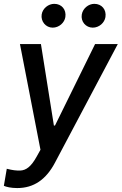

<svg xmlns="http://www.w3.org/2000/svg" viewBox="-30 -775 633 1000"><path d="M59.7 204.5C146 204.5 209.9 160.2 256.4 72.1L583.5 -545.5H465.2L256.4 -121.1H250.7L183.2 -545.5H73.9L180.8 5L160.9 40.8C132.5 92 106.9 111.9 75.3 113.3C52.6 113.6 37.3 111.9 5.3 104L-9.9 192.8C2.5 198.5 27.7 204.5 59.7 204.5ZM187.1 -699.6C181.5 -663.4 208.5 -631 244.3 -631C277.7 -631 305.8 -656.6 310.4 -686.1C316.4 -724.8 291.2 -755 252.5 -755C222.3 -755 191.8 -731.5 187.1 -699.6ZM396 -699.6C389.6 -662.3 417.3 -631 453.1 -631C486.5 -631 514.6 -656.6 519.2 -686.1C525.2 -724.8 500 -755 461.3 -755C431.1 -755 401.3 -731.5 396 -699.6Z"/></svg>

Font: Magic Ui Pro Medium
Style: Italic
Weight: 500
Italic angle: -9.39999°
Designer: Stefan Endress, Andreas Faust
Version: Version 1.000;FEAKit 1.0